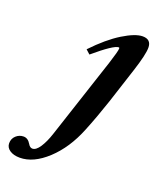

<svg xmlns="http://www.w3.org/2000/svg" viewBox="-271 -531 693 846"><g transform="rotate(20 75.5 -108.0)"><path d="M-75.7 236.3Q-105 236.3 -123 224.1Q-141.1 211.9 -141.1 191.9Q-141.1 170.4 -126 156.5Q-110.8 142.6 -90.8 142.6Q-70.3 142.6 -57.1 165Q-48.8 179.7 -37.1 179.7Q-20 179.7 -2.9 153.6Q14.2 127.4 27.3 87.4L151.9 -291Q171.9 -353 171.9 -365.7Q171.9 -370.1 168.5 -370.1Q145 -370.1 57.6 -295.9L38.1 -313.5Q102.5 -381.3 159.9 -416.5Q217.3 -451.7 251.5 -451.7Q291.5 -451.7 291.5 -412.6Q291.5 -380.4 265.1 -298.8L210.9 -131.8Q184.1 -51.3 154.8 21Q116.2 117.2 52 176.8Q-12.2 236.3 -75.7 236.3Z"/></g></svg>

Font: Elstob 10pt
Style: Bold Italic
Weight: 700
Italic angle: -20°
Designer: Peter S. Baker
Version: Version 1.015